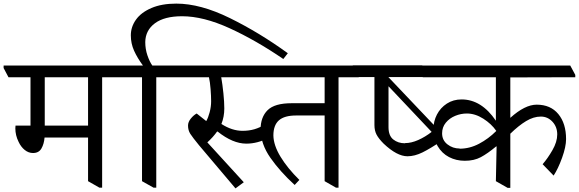

<svg xmlns="http://www.w3.org/2000/svg" viewBox="-51 -1008 3208 1064"><path d="M626 -593V-580H515V32H500L437 -4V-246H196Q193 -210 178.5 -185Q164 -160 132 -160Q107 -160 86 -177Q65 -194 52 -222Q34 -258 34 -297L35 -312H118V-580H-4L-31 -631V-645H597ZM437 -312V-580H197V-312Z M1544 -713 1519 -681Q1367 -785 1221.5 -851.5Q1076 -918 958 -918Q860 -918 807.5 -879Q755 -840 754 -775Q754 -736 766 -701Q778 -666 793 -645H898L926 -593V-580H815V32H800L736 -4V-580H621L594 -631V-645H741Q710 -687 692 -727Q674 -767 674 -812Q674 -859 702.5 -899Q731 -939 788 -963.5Q845 -988 926 -988Q1060 -988 1223.5 -907.5Q1387 -827 1544 -713Z M1098 -219 1300 2 1254 36 1052 -203Q1016 -247 1003.5 -266.5Q991 -286 991 -312Q991 -332 1006.5 -351Q1022 -370 1039 -379L1092 -337Q1103 -356 1111 -386.5Q1119 -417 1119 -447Q1119 -475 1116 -514Q1113 -553 1107 -580H922L895 -631V-645H1331L1359 -593V-580H1175Q1182 -540 1187 -491.5Q1192 -443 1192 -407Q1192 -361 1176 -321Q1235 -283 1293 -283Q1329 -283 1359.5 -292Q1390 -301 1420 -320L1437 -244Q1376 -212 1314 -212Q1239 -212 1155 -279H1152Q1130 -248 1098 -219Z M1937 -580H1825V32H1811L1748 -4V-368H1590Q1525 -368 1494.5 -341Q1464 -314 1464 -257Q1465 -203 1503.5 -139.5Q1542 -76 1608 -11L1582 17Q1501 -57 1447.5 -133.5Q1394 -210 1393 -290Q1393 -359 1432 -397.5Q1471 -436 1565 -436H1748V-580H1328L1301 -631V-645H1909L1937 -593Z M2396 -227Q2334 -185 2290.5 -163.5Q2247 -142 2207 -142Q2149 -142 2075 -212Q2048 -239 2036 -261.5Q2024 -284 2024 -315V-581H1931L1904 -632V-646H2289L2316 -594V-581H2102V-580L2368 -300L2387 -318ZM2194 -215Q2228 -215 2266.5 -232Q2305 -249 2341 -277L2102 -530V-303Q2102 -256 2128.5 -235Q2155 -214 2193 -214Z M2777 -579V-355Q2858 -428 2923 -428Q3000 -428 3043 -376Q3086 -324 3086 -237Q3086 -195 3064 -134Q3042 -73 3017 -35L2956 -98Q2984 -130 3010.5 -176Q3037 -222 3037 -263Q3037 -305 3010.5 -333.5Q2984 -362 2946 -362Q2906 -362 2864.5 -337Q2823 -312 2777 -267V33H2762L2697 -4L2701 -196L2699 -197Q2651 -157 2613.5 -137Q2576 -117 2525 -117Q2477 -117 2437.5 -137.5Q2398 -158 2374.5 -198Q2351 -238 2351 -293Q2351 -336 2370.5 -373.5Q2390 -411 2425.5 -434Q2461 -457 2507 -457Q2617 -457 2697 -339V-580H2292L2265 -631V-645H3109L3137 -593V-580ZM2496 -184Q2552 -184 2604 -211.5Q2656 -239 2699 -282V-283Q2672 -322 2627 -350.5Q2582 -379 2536 -379Q2503 -379 2471.5 -366Q2440 -353 2419.5 -328Q2399 -303 2399 -269Q2399 -231 2428.5 -208Q2458 -185 2496 -185Z"/></svg>

Font: Grenzecho Serif
Style: Serif-Regular
Weight: 400
Designer: Dan Reynolds
Foundry: Dan Reynolds
Version: Version 1.001; ttfautohint (v1.1) -l 5 -r 5 -G 72 -x 0 -D la